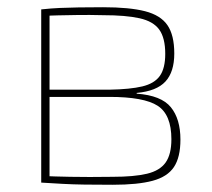

<svg xmlns="http://www.w3.org/2000/svg" viewBox="-20 -505 587 531"><path d="M265 -485Q338 -485 381 -474Q424 -463 443 -435.5Q462 -408 462 -357Q462 -306 437.5 -279.5Q413 -253 358 -248V-246Q426 -241 452.5 -208.5Q479 -176 479 -119Q479 -70 461 -43Q443 -16 402 -5Q361 6 292 6Q246 6 213.5 5.5Q181 5 153.5 3.5Q126 2 94 0L106 -18Q125 -17 174.5 -16Q224 -15 291 -16Q351 -16 386.5 -24.5Q422 -33 438 -55.5Q454 -78 454 -120Q454 -188 416 -212.5Q378 -237 283 -237H105V-257H283Q340 -258 373.5 -266Q407 -274 422 -295Q437 -316 437 -356Q437 -400 420.5 -423Q404 -446 366 -454.5Q328 -463 265 -463Q227 -464 195 -463.5Q163 -463 140 -462.5Q117 -462 106 -461L94 -479Q122 -482 145.5 -483Q169 -484 197.5 -484.5Q226 -485 265 -485ZM117 -479V0H94V-479Z"/></svg>

Font: Exo 2 Thin
Style: Regular
Weight: 250
Designer: Natanael Gama
Foundry: Natanael Gama
Version: Version 2.010